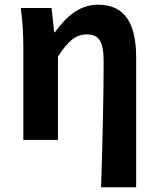

<svg xmlns="http://www.w3.org/2000/svg" viewBox="-20 -594 671 815"><path d="M409 201H558V-349C558 -490 513 -574 397 -574C319 -574 264 -527 213 -457H210L199 -560H68C77 -499 79 -437 79 -393V0H226V-354C269 -420 302 -448 348 -448C401 -448 420 -418 420 -331C420 -193 415 24 409 201Z"/></svg>

Font: Noto Sans TC
Style: Bold
Weight: 700
Designer: Ryoko NISHIZUKA 西塚涼子 (kana, bopomofo & ideographs); Paul D. Hunt (Latin, Greek & Cyrillic); Sandoll Communications 산돌커뮤니
Foundry: Adobe
Version: Version 2.004;hotconv 1.0.118;makeotfexe 2.5.65603